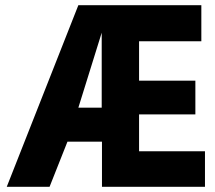

<svg xmlns="http://www.w3.org/2000/svg" viewBox="-20 -720 828 740"><path d="M6 0 282 -700H756V-561H516V-409H733V-279H516V-137H770V0H373V-174H240L171 0ZM282 -305H372V-594Z"/></svg>

Font: Georama SemiCondensed
Style: Bold
Weight: 700
Width: 4
Designer: Jean-Baptiste Levee
Foundry: Production Type
Version: Version 1.000